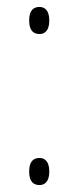

<svg xmlns="http://www.w3.org/2000/svg" viewBox="-20 -528 226 553"><path d="M94 -430C108 -430 122 -439 122 -469C122 -499 108 -508 94 -508C77 -508 64 -499 64 -469C64 -439 77 -430 94 -430ZM94 5C108 5 122 -4 122 -34C122 -64 108 -73 94 -73C77 -73 64 -64 64 -34C64 -4 77 5 94 5Z"/></svg>

Font: Noto Serif Lao ExtraCondensed Thin
Style: Regular
Weight: 100
Width: 2
Designer: Monotype Design Team
Foundry: Monotype Imaging Inc.
Version: Version 2.003